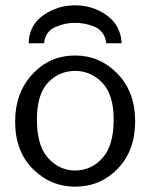

<svg xmlns="http://www.w3.org/2000/svg" viewBox="-20 -694 570 723"><path d="M90 -531 88 -533Q90 -599 143 -636.5Q196 -674 263 -674Q330 -674 382.5 -636Q435 -598 438 -531H380Q378 -554 365.5 -570.5Q353 -587 333.5 -594.5Q314 -602 297 -605Q280 -608 262 -608Q222 -608 186 -591Q150 -574 146 -531ZM37 -237Q37 -344 102 -414.5Q167 -485 263 -485Q356 -485 422.5 -416.5Q489 -348 489 -237Q489 -127 423.5 -59Q358 9 263 9Q171 9 104 -57.5Q37 -124 37 -237ZM119 -244Q119 -145 161.5 -98.5Q204 -52 263 -52Q323 -52 365.5 -98.5Q408 -145 408 -244Q408 -338 365 -382.5Q322 -427 263 -427Q203 -427 161 -383Q119 -339 119 -244Z"/></svg>

Font: Coval
Style: Light
Weight: 300
Foundry: Context Ltd
Version: Version 001.000